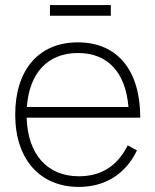

<svg xmlns="http://www.w3.org/2000/svg" viewBox="-20 -722 613 757"><path d="M177 -660H417V-702H177ZM291 -27C167.5 -27 89.5 -112 85 -258H533C533 -445.5 442.5 -555 287 -555C133.5 -555 40 -447.5 40 -270C40 -93.5 138 15 291 15C394.5 15 475.5 -36 520 -129L483.5 -149C446 -73 384.5 -27 291 -27ZM86 -300C95 -434 168.5 -513 287 -513C404.5 -513 475 -438 486.5 -300Z"/></svg>

Font: Vela Sans ExtLt
Style: Regular
Weight: 200
Designer: Principal design: Mikhail Sharanda - project Manrope.
Design modification: Ravid Balaliev
Foundry: Mikhail Sharanda
Version: Version 1.001